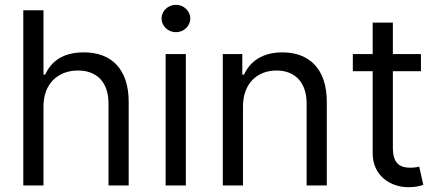

<svg xmlns="http://www.w3.org/2000/svg" viewBox="-20 -770 1817 797"><path d="M160.5 -328.1C160.5 -423.3 221.2 -477.3 304 -477.3C382.8 -477.3 430.4 -427.6 430.4 -340.9V0H514.2V-346.6C514.2 -486.9 439.6 -552.6 328.1 -552.6C242.2 -552.6 193.2 -516.7 167.6 -460.2H160.5V-727.3H76.7V0H160.5Z M667.6 0H751.4V-545.5H667.6ZM710.2 -636.4C742.9 -636.4 769.9 -661.9 769.9 -693.2C769.9 -724.4 742.9 -750 710.2 -750C677.6 -750 650.6 -724.4 650.6 -693.2C650.6 -661.9 677.6 -636.4 710.2 -636.4Z M988.6 -328.1C988.6 -423.3 1047.6 -477.3 1127.8 -477.3C1205.6 -477.3 1252.8 -426.5 1252.8 -340.9V0H1336.6V-346.6C1336.6 -485.8 1262.4 -552.6 1152 -552.6C1069.6 -552.6 1018.5 -515.6 992.9 -460.2H985.8V-545.5H904.8V0H988.6Z M1727.3 -545.5H1610.8V-676.1H1527V-545.5H1444.6V-474.4H1527V-133.5C1527 -38.4 1603.7 7.1 1674.7 7.1C1706 7.1 1725.9 1.4 1737.2 -2.8L1720.2 -78.1C1713.1 -76.7 1701.7 -73.9 1683.2 -73.9C1646.3 -73.9 1610.8 -85.2 1610.8 -156.2V-474.4H1727.3Z"/></svg>

Font: Karasuma Gothic
Style: Regular
Weight: 400
Designer: Rasmus Andersson, Ryoko Nishizuka
Foundry: Genbu
Version: Version 1.00